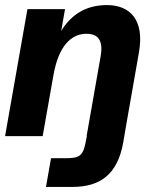

<svg xmlns="http://www.w3.org/2000/svg" viewBox="-22 -536 641 756"><path d="M159 200H263C369 200 440 154 463 26L476 -50L525 -329C548 -459 489 -516 399 -516C318 -516 259 -480 219 -414L234 -500H86L-2 0H146L189 -243C209 -354 258 -403 318 -403C348 -403 389 -393 374 -313L319 0H320L317 15C306 77 294 87 236 87H179Z"/></svg>

Font: Uncut Sans
Style: Bold Italic
Weight: 700
Italic angle: -10°
Designer: Kasper Nordkvist
Foundry: Uncut Type
Version: Version 1.111;FEAKit 1.0